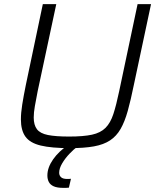

<svg xmlns="http://www.w3.org/2000/svg" viewBox="-20 -708 759 928"><path d="M318 8Q229 8 177 -4.5Q125 -17 103 -47.5Q81 -78 81 -131Q81 -162 87.5 -203Q94 -244 105 -298L187 -688H252L162 -267Q154 -226 148.5 -195Q143 -164 143 -140Q143 -104 158.5 -83.5Q174 -63 211.5 -55.5Q249 -48 314 -48Q383 -48 424.5 -57Q466 -66 490 -90Q514 -114 528 -157Q542 -200 556 -267L645 -688H710L627 -298Q612 -224 597.5 -172Q583 -120 563 -85Q543 -50 512 -29.5Q481 -9 434 -0.5Q387 8 318 8ZM285 200Q256 200 239.5 192.5Q223 185 216 171.5Q209 158 209 140Q209 102 236.5 62.5Q264 23 313 -10L355 0Q337 13 316 35Q295 57 280.5 81.5Q266 106 266 127Q266 140 275 148.5Q284 157 305 157Q308 157 312 157Q316 157 323 156L313 199Q306 200 299 200Q292 200 285 200Z"/></svg>

Font: Saira Thin Light
Style: Italic
Weight: 300
Italic angle: -12°
Version: Version 1.101